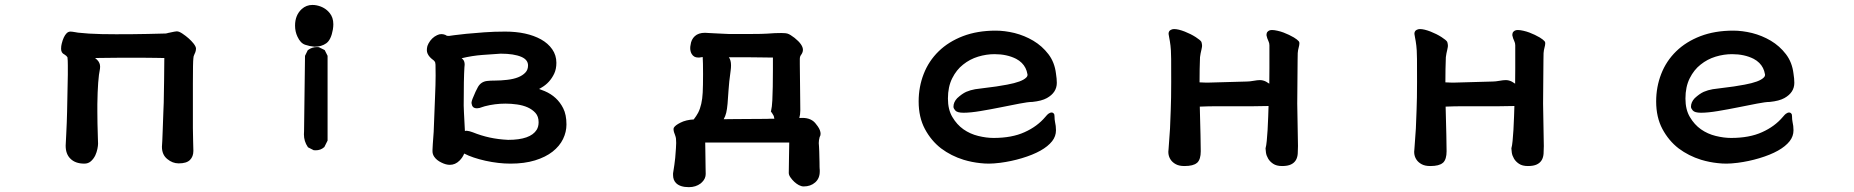

<svg xmlns="http://www.w3.org/2000/svg" viewBox="-20 -607 7540 781"><path d="M304.2 -473.6Q335.4 -469.7 393.1 -468.3Q503.9 -466.3 653.3 -470.7Q655.3 -470.7 658.2 -471.4Q661.1 -472.2 661.9 -472.4Q662.6 -472.7 663.6 -472.9Q664.6 -473.1 665.5 -473.4Q666.5 -473.6 667.5 -473.6Q668.5 -473.6 669.4 -474.1Q693.4 -479.5 699.2 -479.5Q708.5 -479.5 722.2 -470.2Q750.5 -451.2 767.6 -429.7Q772.5 -423.3 774.9 -418.2Q777.3 -413.1 777.3 -408.9Q777.3 -404.8 776.4 -401.4Q775.4 -395 771 -386.5Q766.6 -377.9 766.6 -370.1V-369.6Q764.6 -356 764.6 -267.6V-85.9Q764.6 -64.9 765.6 -32.5Q766.6 0 766.6 6.8Q766.6 29.8 752.7 43.7Q738.8 57.6 707 57.6Q681.6 57.6 660.6 40Q638.7 22.5 638.7 -9.8V-10.3Q640.1 -25.4 641.8 -75.9Q643.6 -126.5 644.5 -151.4Q645.5 -176.3 646 -189Q646.5 -213.9 647.5 -279.3Q648.4 -344.7 648.4 -371.1H640.6Q627.9 -371.1 613.3 -371.6Q588.9 -372.1 564.9 -372.1H463.4Q437.5 -372.1 414.6 -371.6Q391.6 -371.1 373 -371.1H366.7Q372.1 -366.7 375 -363.8Q387.2 -351.6 387.2 -335.9Q387.2 -331.5 386.7 -327.6Q377.4 -284.7 376 -183.1Q376 -174.3 376 -152.1Q376 -129.9 376.5 -105Q377.4 -57.6 378.2 -43.9Q378.9 -30.3 378.9 -22.5Q378.9 -14.6 376.2 -1.2Q373.5 12.2 367.7 24.9Q360.8 39.1 349.9 48.8Q338.9 58.6 323.2 58.6Q286.1 58.6 266.1 38.1Q247.1 19.5 247.1 -14.6Q247.1 -15.1 249.5 -62.5Q252 -109.9 252.9 -152.8Q255.9 -280.3 255.9 -303.7V-341.3Q255.9 -362.3 254.4 -374Q252 -377.4 249.5 -379.9L242.2 -385.3Q228.5 -391.6 228.5 -408.2Q228.5 -419.9 231 -429.2Q238.3 -459 251 -471.7Q257.8 -478.5 266.6 -478.5Q272.9 -478.5 286.1 -476.1Q299.3 -473.6 303.7 -473.6Z M1216.3 -60.5Q1216.3 -66.4 1216.8 -72.8L1220.7 -379.9L1231.9 -402.8L1233.4 -403.8Q1249 -415.5 1269.5 -415.5Q1272.5 -415.5 1277.3 -415L1300.8 -403.3L1312.5 -379.9V-35.2L1299.3 -8.8L1297.9 -7.8Q1284.2 4.4 1263.7 4.4Q1260.7 4.4 1255.9 3.9L1232.9 -7.8L1231.9 -9.3Q1216.3 -32.2 1216.3 -60.5ZM1180.2 -502.9Q1180.2 -545.4 1207.5 -570.3Q1226.1 -586.9 1250.5 -586.9Q1258.8 -586.9 1267.1 -585.4Q1301.3 -578.6 1320.8 -554.2Q1335.9 -536.1 1335.9 -508.3Q1335.9 -498.5 1334 -486.8Q1326.7 -444.8 1307.1 -430.9Q1287.6 -417 1259.8 -417H1259.3Q1238.8 -418.9 1221.7 -424.8Q1202.1 -431.2 1189.9 -458Q1180.2 -478.5 1180.2 -502.9Z M1744.1 -70.8Q1747.1 -153.8 1749.5 -209.7Q1752 -265.6 1752 -299.8Q1752 -334 1751.5 -344Q1751 -354 1748 -356.9Q1745.6 -360.8 1741.7 -363.3Q1733.9 -369.1 1728.5 -375Q1716.3 -388.7 1716.3 -402.8Q1716.3 -406.7 1716.8 -411.1Q1717.3 -419.4 1723.1 -430.2Q1735.8 -453.6 1757.8 -463.9Q1766.6 -468.3 1775.4 -468.3Q1782.7 -468.3 1791 -465.3Q1793.9 -463.9 1796.9 -461.9Q1799.3 -460.9 1806.6 -460.9Q1810.1 -461.4 1828.1 -463.9Q1864.3 -469.2 1950.2 -475.6Q1990.7 -478.5 2034.7 -478.5Q2123 -478.5 2180.7 -446.8Q2209.5 -430.7 2226.3 -406.5Q2243.2 -382.3 2243.2 -351.6Q2243.2 -326.2 2234.4 -307.6Q2216.8 -270.5 2183.1 -251Q2177.7 -248 2172.9 -245.1Q2184.1 -241.2 2195.8 -236.3Q2247.1 -214.4 2271 -166.5Q2284.2 -140.6 2284.2 -100.6Q2284.2 -70.3 2270.3 -41.5Q2256.3 -12.7 2227.8 9.8Q2199.2 32.2 2156.2 45.4Q2113.3 58.6 2056.6 58.6Q2007.8 58.6 1954.6 46.9Q1902.3 35.2 1868.2 17.6Q1862.3 33.2 1849.1 46.4Q1832 63.5 1809.6 63.5Q1793.9 63.5 1775.4 54.2Q1755.9 44.9 1746.1 30.3Q1739.3 20 1739.3 8.8Q1739.3 7.3 1739.3 5.4V2Q1739.3 -7.3 1744.1 -70.8ZM1871.1 -74.2Q1874 -75.2 1876.5 -75.2Q1878.9 -75.2 1881.3 -74.7Q1888.7 -74.2 1903.3 -68.8Q1937 -55.2 1971.9 -47.6Q2006.8 -40 2046.9 -38.1Q2137.7 -38.1 2163.1 -79.1Q2170.9 -91.8 2170.9 -109.9Q2170.9 -133.3 2158.2 -147.5Q2145.5 -161.6 2126.5 -170.2Q2107.4 -178.7 2083.3 -182.1Q2059.1 -185.5 2036.1 -185.5Q1993.2 -185.5 1952.1 -174.8Q1948.7 -174.3 1941.4 -171.4Q1929.7 -166.5 1920.4 -166.5Q1909.7 -166.5 1904.5 -171.6Q1899.4 -176.8 1898.4 -185.5Q1897.9 -187 1897.9 -188.5Q1897.9 -189.9 1898.4 -192.4Q1898.9 -196.8 1902.3 -205.6Q1915.5 -238.3 1924.3 -253.4Q1930.7 -264.2 1939.5 -270Q1948.2 -275.9 1960.7 -277.6Q1973.1 -279.3 1995.1 -279.3Q2017.1 -279.3 2042.5 -282.2Q2095.2 -288.1 2117.2 -312Q2127.9 -323.2 2127.9 -340.8Q2127.9 -363.8 2101.1 -375.5Q2070.8 -388.7 2016.6 -388.7Q1983.9 -386.7 1942.1 -383.5Q1900.4 -380.4 1857.9 -370.1Q1860.8 -367.7 1863.3 -365.2Q1870.1 -357.9 1870.1 -343.8Q1870.1 -338.4 1869.1 -333Q1866.2 -288.1 1866.2 -177.7Q1866.2 -166 1867.2 -150.4Q1870.6 -95.7 1871.1 -74.2Z M2819.8 -148.4Q2835.9 -179.7 2838.4 -230.5Q2839.8 -257.8 2839.8 -305.7Q2839.8 -353.5 2838.4 -375Q2833 -374.5 2824.7 -373Q2821.8 -373 2819.3 -373Q2802.2 -373 2793.5 -387.7Q2787.6 -397.9 2787.6 -411.6Q2787.6 -418 2789.1 -424.3Q2791.5 -446.3 2806.4 -460Q2821.3 -473.6 2847.7 -473.6Q2850.1 -473.6 2863.3 -472.7Q2876.5 -471.7 2892.6 -471.2Q2908.7 -470.7 2923.3 -469.7Q2938 -468.8 2943.4 -468.8H3039.1Q3080.6 -468.8 3101.1 -470.2Q3121.6 -471.7 3131.8 -472.2Q3148.4 -472.7 3158 -472.7Q3167.5 -472.7 3170.4 -472.2Q3176.3 -472.2 3183.6 -470.2Q3194.3 -466.8 3211.9 -453.1Q3246.1 -425.8 3246.1 -404.3Q3246.1 -394 3238.3 -383.3Q3233.4 -377.4 3233.4 -366.7Q3233.4 -356 3233.4 -345.2Q3233.4 -324.2 3233.9 -302.2Q3234.4 -280.3 3234.4 -256.8Q3234.4 -233.4 3234.9 -210.4Q3235.4 -187.5 3235.4 -158.2Q3235.4 -141.1 3231.4 -127L3244.1 -127.4Q3282.2 -127.4 3300.3 -101.1Q3302.2 -98.1 3306.6 -92.8Q3317.9 -76.7 3317.9 -62.5Q3317.9 -55.2 3314 -49.3Q3310.5 -36.1 3310.5 -24.9Q3310.5 -21 3311.5 -11.2Q3312.5 -1.5 3312.5 10Q3312.5 21.5 3313 32.2Q3313.5 43 3313.5 51.3Q3313.5 65.4 3313.7 71Q3314 76.7 3314 78.1Q3314 79.6 3314.2 81.1Q3314.5 82.5 3314.5 83.7Q3314.5 85 3314.5 86.4Q3314.5 88.9 3314.5 90.8Q3314.5 118.7 3295.9 135Q3277.3 151.4 3249 151.4Q3240.2 151.4 3229.5 146Q3210 135.3 3195.8 115.2Q3188.5 105 3188.5 96.7Q3188.5 55.7 3189.5 27.6Q3190.4 -0.5 3190.4 -27.3H2848.6Q2848.6 -15.6 2849.1 2.9Q2849.6 21.5 2849.6 37.1Q2849.6 63.5 2850.1 75.7Q2850.6 96.7 2850.6 100.6Q2850.6 119.1 2836.4 133.3L2830.1 139.2Q2810.1 154.3 2782.2 154.3Q2746.6 154.3 2730 137.7Q2717.8 125.5 2717.8 105Q2717.8 100.6 2717.8 98.1Q2724.1 60.1 2726.6 35.2Q2730.5 -12.2 2730.5 -25.4Q2730.5 -38.6 2729.7 -43.2Q2729 -47.9 2728.5 -49.6Q2728 -51.3 2727.5 -52.7Q2726.6 -56.2 2725.6 -58.6Q2721.2 -69.8 2720.5 -74.2Q2719.7 -78.6 2719.7 -81.1Q2719.7 -85 2721.2 -87.9Q2727.1 -97.7 2747.6 -107.9Q2758.8 -113.8 2773.2 -117.2Q2787.6 -120.6 2801.8 -121.1Q2812.5 -134.8 2819.8 -148.4ZM2944.8 -374Q2953.6 -362.3 2953.6 -341.3Q2953.6 -331.1 2952.1 -320.3Q2945.3 -271.5 2943.4 -239.5Q2941.4 -207.5 2939.5 -185.1Q2937.5 -162.6 2934.1 -148.4Q2930.7 -134.3 2923.8 -122.1Q2940.9 -122.1 2966.6 -122.6Q2992.2 -123 3024.4 -123Q3056.6 -123 3073.5 -123.3Q3090.3 -123.5 3093.5 -123.5Q3096.7 -123.5 3100.1 -123.5Q3103.5 -123.5 3106.4 -123.8Q3109.4 -124 3112.5 -124Q3115.7 -124 3118.7 -124Q3124.5 -124 3129.9 -124L3127.4 -135.3Q3124 -141.6 3122.1 -144.5L3115.7 -153.8L3116.7 -157.2Q3120.1 -170.4 3121.6 -198.7Q3124 -246.1 3124 -325.7V-373H3110.4Q3093.8 -373 3072.3 -373.5Q3050.8 -374 3027.8 -374H2947.8Q2946.3 -374 2944.8 -374Z M4030.3 -482.4Q4066.4 -482.4 4106.9 -472.7Q4147.5 -462.4 4183.1 -441.4Q4219.2 -419.9 4244.6 -386.7Q4270 -353.5 4275.4 -307.6Q4278.8 -286.6 4278.8 -270Q4278.8 -230.5 4238.3 -208Q4217.3 -196.3 4179.2 -192.4H4178.7Q4162.1 -192.4 4126.7 -185.5Q4091.3 -178.7 4050.3 -170.4Q4009.3 -162.1 3968.3 -155.3Q3927.2 -148.4 3899.4 -148.4Q3873.5 -148.4 3865.7 -157.7Q3862.3 -161.6 3860.4 -165.3Q3858.4 -168.9 3858.4 -172.9Q3858.4 -191.4 3873.5 -207.5Q3893.1 -225.6 3910.2 -233.4Q3927.2 -240.7 3946.8 -244.1Q3959 -246.1 3980.5 -248.5Q4036.6 -254.9 4076.7 -262.7Q4137.2 -273.9 4154.3 -291.5Q4159.7 -296.4 4159.7 -303.2Q4159.7 -304.2 4159.2 -305.7Q4154.8 -332.5 4136.2 -351.1Q4126.5 -360.8 4113.3 -367.7Q4075.7 -386.7 4025.4 -386.7Q3992.2 -386.7 3958.5 -376.5Q3924.8 -366.2 3897.5 -344.2Q3870.6 -323.2 3853.3 -288.6Q3835.9 -253.9 3835.9 -206.1Q3835.9 -161.1 3854 -130.9Q3872.1 -100.1 3898.9 -81.1Q3926.3 -62 3959.2 -54Q3992.2 -45.9 4021.5 -45.9Q4096.2 -45.9 4147.5 -69.3Q4199.2 -92.3 4232.4 -131.8Q4240.2 -141.1 4244.1 -144Q4251.5 -149.4 4257.8 -149.4Q4262.2 -149.4 4265.1 -146.5Q4268.1 -143.6 4268.8 -140.6Q4269.5 -137.7 4269.5 -132.8Q4269.5 -121.1 4271.5 -111.3Q4275.4 -94.7 4275.4 -77.1Q4275.4 -52.7 4259.8 -32.7Q4226.1 9.8 4136.2 36.6Q4093.8 49.3 4048.8 55.2Q4021 58.6 4002.9 58.6Q3984.9 58.6 3967.8 56.6Q3934.1 53.2 3899.9 43Q3849.1 27.3 3808.1 -3.4Q3767.6 -34.7 3742.2 -82.3Q3716.8 -129.9 3716.8 -194.3Q3716.8 -253.4 3737.3 -306.2Q3757.8 -358.9 3798.1 -398.2Q3838.4 -437.5 3897 -460Q3955.6 -482.4 4030.3 -482.4Z M5257.8 -304.2 5256.8 -185.5Q5256.8 -169.4 5258.3 -99.4Q5259.8 -29.3 5259.8 -12.9Q5259.8 3.4 5258.8 18.1Q5257.8 32.7 5251.5 43.9Q5244.6 55.7 5231.2 62Q5217.8 68.4 5195.1 68.4Q5172.4 68.4 5158.7 59.1Q5145.5 50.3 5138.4 38.1Q5131.3 25.9 5129.6 14.2Q5127.9 2.4 5127.9 -2.9V-3.9Q5130.9 -14.2 5132.8 -34.2Q5136.7 -73.2 5138.7 -132.8Q5139.6 -155.8 5140.1 -175.8Q5109.9 -174.8 5076.2 -174.8H4928.2Q4896 -174.8 4860.4 -173.3Q4860.4 -154.8 4861.3 -137.2Q4862.3 -108.4 4863.3 -57.6Q4864.3 -6.8 4864.3 8.3Q4864.3 40.5 4850.6 54.2L4848.6 55.7Q4834 68.4 4797.9 68.4Q4776.4 68.4 4762.9 61Q4749.5 53.7 4742.2 43Q4732.4 28.8 4732.4 10.7Q4732.4 4.4 4733.4 -1Q4738.8 -69.3 4739.3 -84Q4740.2 -104.5 4740.7 -120.4Q4741.2 -136.2 4742.2 -158.7Q4744.1 -204.6 4744.1 -273.2Q4744.1 -341.8 4743.9 -366.7Q4743.7 -391.6 4742.9 -401.4Q4742.2 -411.1 4741.2 -421.4Q4738.8 -440.9 4736.1 -453.4Q4733.4 -465.8 4733.4 -469.2Q4733.4 -481.4 4743.2 -485.8Q4749 -488.8 4755.9 -488.8Q4772.9 -488.8 4799.3 -478.5Q4823.2 -469.2 4843.8 -456.1Q4862.8 -443.8 4866.7 -437Q4867.7 -434.6 4868.2 -432.1Q4869.6 -426.8 4869.6 -423.6Q4869.6 -420.4 4869.4 -416.7Q4869.1 -413.1 4867.2 -405.3Q4863.3 -390.1 4861.3 -374.5Q4859.4 -328.1 4859.4 -272Q4876.5 -271 4884.5 -271Q4892.6 -271 4895.5 -271Q4899.9 -271 4913.1 -271.5L5052.7 -275.4Q5063 -275.4 5079.1 -278.3Q5095.2 -281.2 5105 -281.2Q5117.7 -281.2 5129.9 -274.9Q5135.3 -272 5143.1 -266.6Q5143.6 -295.4 5143.6 -328.6V-422.9Q5143.6 -431.6 5139.6 -439.9Q5134.3 -450.7 5131.8 -462.9Q5131.8 -464.4 5131.8 -466.6Q5131.8 -468.8 5132.8 -472.4Q5133.8 -476.1 5137.2 -479Q5143.1 -484.9 5154.3 -484.9Q5163.6 -484.9 5176.5 -481.9Q5189.5 -479 5201.2 -474.6Q5224.1 -465.8 5243.2 -454.6Q5257.3 -445.8 5262.7 -439.5Q5265.6 -436 5265.6 -431.6Q5265.6 -423.8 5262.7 -413.8Q5259.8 -403.8 5258.8 -391.1Q5258.8 -379.4 5258.3 -362.3Q5257.8 -333 5257.8 -304.2Z M6257.8 -304.2 6256.8 -185.5Q6256.8 -169.4 6258.3 -99.4Q6259.8 -29.3 6259.8 -12.9Q6259.8 3.4 6258.8 18.1Q6257.8 32.7 6251.5 43.9Q6244.6 55.7 6231.2 62Q6217.8 68.4 6195.1 68.4Q6172.4 68.4 6158.7 59.1Q6145.5 50.3 6138.4 38.1Q6131.3 25.9 6129.6 14.2Q6127.9 2.4 6127.9 -2.9V-3.9Q6130.9 -14.2 6132.8 -34.2Q6136.7 -73.2 6138.7 -132.8Q6139.6 -155.8 6140.1 -175.8Q6109.9 -174.8 6076.2 -174.8H5928.2Q5896 -174.8 5860.4 -173.3Q5860.4 -154.8 5861.3 -137.2Q5862.3 -108.4 5863.3 -57.6Q5864.3 -6.8 5864.3 8.3Q5864.3 40.5 5850.6 54.2L5848.6 55.7Q5834 68.4 5797.9 68.4Q5776.4 68.4 5762.9 61Q5749.5 53.7 5742.2 43Q5732.4 28.8 5732.4 10.7Q5732.4 4.4 5733.4 -1Q5738.8 -69.3 5739.3 -84Q5740.2 -104.5 5740.7 -120.4Q5741.2 -136.2 5742.2 -158.7Q5744.1 -204.6 5744.1 -273.2Q5744.1 -341.8 5743.9 -366.7Q5743.7 -391.6 5742.9 -401.4Q5742.2 -411.1 5741.2 -421.4Q5738.8 -440.9 5736.1 -453.4Q5733.4 -465.8 5733.4 -469.2Q5733.4 -481.4 5743.2 -485.8Q5749 -488.8 5755.9 -488.8Q5772.9 -488.8 5799.3 -478.5Q5823.2 -469.2 5843.8 -456.1Q5862.8 -443.8 5866.7 -437Q5867.7 -434.6 5868.2 -432.1Q5869.6 -426.8 5869.6 -423.6Q5869.6 -420.4 5869.4 -416.7Q5869.1 -413.1 5867.2 -405.3Q5863.3 -390.1 5861.3 -374.5Q5859.4 -328.1 5859.4 -272Q5876.5 -271 5884.5 -271Q5892.6 -271 5895.5 -271Q5899.9 -271 5913.1 -271.5L6052.7 -275.4Q6063 -275.4 6079.1 -278.3Q6095.2 -281.2 6105 -281.2Q6117.7 -281.2 6129.9 -274.9Q6135.3 -272 6143.1 -266.6Q6143.6 -295.4 6143.6 -328.6V-422.9Q6143.6 -431.6 6139.6 -439.9Q6134.3 -450.7 6131.8 -462.9Q6131.8 -464.4 6131.8 -466.6Q6131.8 -468.8 6132.8 -472.4Q6133.8 -476.1 6137.2 -479Q6143.1 -484.9 6154.3 -484.9Q6163.6 -484.9 6176.5 -481.9Q6189.5 -479 6201.2 -474.6Q6224.1 -465.8 6243.2 -454.6Q6257.3 -445.8 6262.7 -439.5Q6265.6 -436 6265.6 -431.6Q6265.6 -423.8 6262.7 -413.8Q6259.8 -403.8 6258.8 -391.1Q6258.8 -379.4 6258.3 -362.3Q6257.8 -333 6257.8 -304.2Z M7030.3 -482.4Q7066.4 -482.4 7106.9 -472.7Q7147.5 -462.4 7183.1 -441.4Q7219.2 -419.9 7244.6 -386.7Q7270 -353.5 7275.4 -307.6Q7278.8 -286.6 7278.8 -270Q7278.8 -230.5 7238.3 -208Q7217.3 -196.3 7179.2 -192.4H7178.7Q7162.1 -192.4 7126.7 -185.5Q7091.3 -178.7 7050.3 -170.4Q7009.3 -162.1 6968.3 -155.3Q6927.2 -148.4 6899.4 -148.4Q6873.5 -148.4 6865.7 -157.7Q6862.3 -161.6 6860.4 -165.3Q6858.4 -168.9 6858.4 -172.9Q6858.4 -191.4 6873.5 -207.5Q6893.1 -225.6 6910.2 -233.4Q6927.2 -240.7 6946.8 -244.1Q6959 -246.1 6980.5 -248.5Q7036.6 -254.9 7076.7 -262.7Q7137.2 -273.9 7154.3 -291.5Q7159.7 -296.4 7159.7 -303.2Q7159.7 -304.2 7159.2 -305.7Q7154.8 -332.5 7136.2 -351.1Q7126.5 -360.8 7113.3 -367.7Q7075.7 -386.7 7025.4 -386.7Q6992.2 -386.7 6958.5 -376.5Q6924.8 -366.2 6897.5 -344.2Q6870.6 -323.2 6853.3 -288.6Q6835.9 -253.9 6835.9 -206.1Q6835.9 -161.1 6854 -130.9Q6872.1 -100.1 6898.9 -81.1Q6926.3 -62 6959.2 -54Q6992.2 -45.9 7021.5 -45.9Q7096.2 -45.9 7147.5 -69.3Q7199.2 -92.3 7232.4 -131.8Q7240.2 -141.1 7244.1 -144Q7251.5 -149.4 7257.8 -149.4Q7262.2 -149.4 7265.1 -146.5Q7268.1 -143.6 7268.8 -140.6Q7269.5 -137.7 7269.5 -132.8Q7269.5 -121.1 7271.5 -111.3Q7275.4 -94.7 7275.4 -77.1Q7275.4 -52.7 7259.8 -32.7Q7226.1 9.8 7136.2 36.6Q7093.8 49.3 7048.8 55.2Q7021 58.6 7002.9 58.6Q6984.9 58.6 6967.8 56.6Q6934.1 53.2 6899.9 43Q6849.1 27.3 6808.1 -3.4Q6767.6 -34.7 6742.2 -82.3Q6716.8 -129.9 6716.8 -194.3Q6716.8 -253.4 6737.3 -306.2Q6757.8 -358.9 6798.1 -398.2Q6838.4 -437.5 6897 -460Q6955.6 -482.4 7030.3 -482.4Z"/></svg>

Font: Bakudai
Style: Bold
Weight: 700
Version: Version 1.48